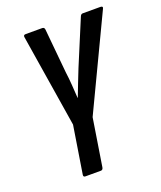

<svg xmlns="http://www.w3.org/2000/svg" viewBox="-124 -736 686 816"><g transform="rotate(-20 218.5 -327.5)"><path d="M121 0Q111 0 113 -11L147 -225L80 -644Q78 -655 89 -655H164Q174 -655 175 -644L194 -444Q198 -415 200 -385Q202 -355 204 -325H205Q216 -354 227.5 -383.5Q239 -413 251 -443L335 -644Q339 -655 347 -655H427Q433 -655 435.5 -652.5Q438 -650 435 -644L236 -226L202 -11Q200 0 191 0Z"/></g></svg>

Font: Sofia Sans Extra Condensed SemiBold
Style: Italic
Weight: 600
Italic angle: -9°
Designer: Botio Nikoltchev, Ani Petrova
Foundry: lettersoup
Version: Version 4.101